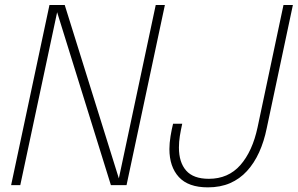

<svg xmlns="http://www.w3.org/2000/svg" viewBox="-20 -758 1219 786"><path d="M63 0H25.5L182.5 -737.5H245L468 -23L465 -20.5L617.5 -737.5H655L498 0H434L212 -714L215.5 -715.5ZM831 9Q751 9 712.2 -33.2Q673.5 -75.5 673.5 -148Q673.5 -172 678.2 -200.8Q683 -229.5 688.5 -251.5H726Q720 -224.5 716.2 -201Q712.5 -177.5 712.5 -154Q712.5 -93.5 742 -59.8Q771.5 -26 835 -26Q914.5 -26 964 -82.2Q1013.5 -138.5 1034.5 -237L1140.5 -737.5H1179L1072 -233.5Q1061 -179 1040.8 -134.5Q1020.5 -90 991 -57.8Q961.5 -25.5 921.8 -8.2Q882 9 831 9Z"/></svg>

Font: Epilogue ExtraLight
Style: Italic
Weight: 250
Italic angle: -12°
Designer: Tyler Finck
Foundry: Etcetera Type Co
Version: Version 2.112